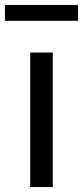

<svg xmlns="http://www.w3.org/2000/svg" viewBox="-30 -755 335 775"><path d="M-10 -735H285V-671H-10ZM92 -543H183V0H92Z"/></svg>

Font: Noto Sans SC
Style: Regular
Weight: 400
Designer: Ryoko NISHIZUKA ____ (kana & ideographs); Paul D. Hunt (Latin, Greek & Cyrillic); Wenlong ZHANG ___ (bopomofo); Sandoll 
Foundry: Adobe Systems Incorporated
Version: Version 1.004